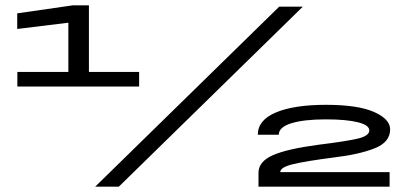

<svg xmlns="http://www.w3.org/2000/svg" viewBox="-20 -699 1530 719"><path d="M45 -375H501V-429.5H313V-679H252.5L44.5 -649V-590.5L236 -614V-429.5H45ZM336.5 0H425L1114 -674H1025.5ZM948 0H1439V-54.5H1029.5Q1029.5 -72.5 1076.5 -84Q1123.5 -95.5 1231.5 -109.5Q1324.5 -120.5 1382.8 -143.5Q1441 -166.5 1441 -214.5Q1441 -253 1380.5 -279.8Q1320 -306.5 1200.5 -306.5Q1081.5 -306.5 1013.5 -278Q945.5 -249.5 945.5 -194.5H1024Q1024 -223 1071.2 -237.5Q1118.5 -252 1200 -252Q1277 -252 1320 -241.2Q1363 -230.5 1363 -210.5Q1363 -190.5 1320.8 -180.2Q1278.5 -170 1173 -157Q1055.5 -141.5 1001.8 -117.8Q948 -94 948 -52Z"/></svg>

Font: Anybody ExtraExpanded SemiBold
Style: Regular
Weight: 600
Width: 8
Version: Version 1.113;gftools[0.9.25]